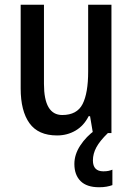

<svg xmlns="http://www.w3.org/2000/svg" viewBox="-20 -611 559 808"><path d="M449 -591V-51H371L359 -122H353Q333 -82 298 -61.5Q263 -41 220 -41Q141 -41 104 -92.5Q67 -144 67 -239V-591H165V-258Q165 -127 242 -127Q304 -127 327.5 -173Q351 -219 351 -310V-591ZM371 64Q371 110 415 110Q428 110 437 108Q446 106 453 103V168Q442 172 428.5 174.5Q415 177 397 177Q345 177 319 151Q293 125 293 79Q293 39 318 1Q343 -37 381 -64L434 -51Q400 -18 385.5 9Q371 36 371 64Z"/></svg>

Font: Noto Sans Tamil UI Condensed Medium
Style: Regular
Weight: 500
Width: 3
Designer: Jelle Bosma - Monotype Design Team
Foundry: Monotype Imaging Inc.
Version: Version 2.004; ttfautohint (v1.8.4.7-5d5b)